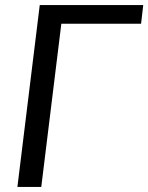

<svg xmlns="http://www.w3.org/2000/svg" viewBox="-20 -736 584 756"><path d="M535.5 -642.5H221.5L142.5 0H48.5L136.5 -716H544Z"/></svg>

Font: Lato
Style: Italic
Weight: 400
Italic angle: -7°
Designer: Lukasz Dziedzic
Foundry: tyPoland Lukasz Dziedzic
Version: Version 2.007; 2014-02-27